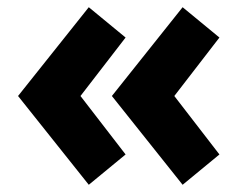

<svg xmlns="http://www.w3.org/2000/svg" viewBox="-20 -581 668 532"><path d="M30 -315 226 -561 328 -477 203 -315 328 -153 226 -69ZM290 -315 486 -561 588 -477 463 -315 588 -153 486 -69Z"/></svg>

Font: Oxanium ExtraBold
Style: Regular
Weight: 800
Designer: Severin Meyer
Version: Version 2.000